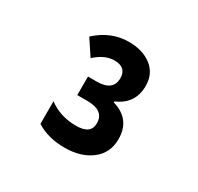

<svg xmlns="http://www.w3.org/2000/svg" viewBox="-105 -975 711 691"><g transform="rotate(30 250.0 -630.0)"><path d="M236 -407Q304 -407 347 -440Q390 -473 390 -531Q390 -613 309 -637V-641Q379 -671 379 -745Q379 -796 342.5 -824.5Q306 -853 248 -853Q174 -853 114 -798L157 -733Q196 -769 236 -769Q286 -769 286 -724Q286 -671 218 -671H182V-594H224Q294 -594 294 -541Q294 -496 233 -496Q167 -496 119 -532V-438Q168 -407 236 -407Z"/></g></svg>

Font: Noto Sans Mono Condensed Extra
Style: Regular
Weight: 800
Width: 3
Designer: Monotype Design Team
Foundry: Monotype Imaging Inc.
Version: Version 1.900